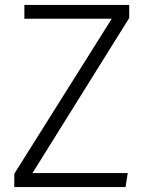

<svg xmlns="http://www.w3.org/2000/svg" viewBox="-20 -760 597 780"><path d="M505 -740H79V-684H434L38 -54V0H490L499 -57H112L505 -687Z"/></svg>

Font: Glow Sans SC Normal
Style: Regular
Weight: 400
Designer: Ryoko NISHIZUKA (kana, bopomofo & ideographs); Paul D. Hunt (Latin, Greek & Cyrillic); Sandoll Communications, Soo-young
Version: Version 0.93